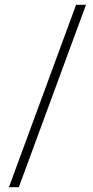

<svg xmlns="http://www.w3.org/2000/svg" viewBox="-20 -756 385 795"><path d="M58 19H17Q87 -171 156 -358.5Q225 -546 295 -736H336Q266 -546 197 -358.5Q128 -171 58 19Z"/></svg>

Font: Josefin Slab
Style: Regular
Weight: 400
Designer: Santiago Orozco
Foundry: Typemade
Version: Version 2.000